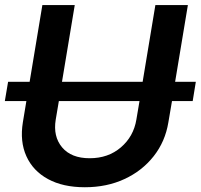

<svg xmlns="http://www.w3.org/2000/svg" viewBox="-23 -748 815 779"><path d="M771.5 -416 758.8 -337.9H674.8L660.2 -252Q647.5 -173.8 600.6 -114.3Q553.7 -54.7 481.9 -21.5Q410.2 11.7 321.3 11.7Q232.4 11.7 171.6 -21.5Q110.8 -54.7 84 -114.3Q57.1 -173.8 69.8 -252L84 -337.9H-3.4L9.8 -416H97.2L148.9 -727.5H280.3L228.5 -416H555.7L607.4 -727.5H739.3L687.5 -416ZM543 -337.9H215.8L203.1 -262.7Q191.9 -194.3 229 -150.1Q266.1 -106 340.8 -106Q416 -106 467.5 -150.1Q519 -194.3 530.3 -262.7Z"/></svg>

Font: Inter Display Semi Bold
Style: Italic
Weight: 600
Italic angle: -9.39999°
Designer: Rasmus Andersson
Foundry: rsms
Version: Version 4.000;git-4fc901f